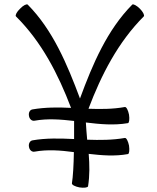

<svg xmlns="http://www.w3.org/2000/svg" viewBox="-20 -848 721 881"><path d="M138 -152C198 -163 259 -158 319 -150C318 -91 315 -37 310 -7C309 0 324 8 345 12C365 15 382 13 384 7C392 -43 391 -92 387 -142C447 -135 507 -130 567 -141C573 -142 575 -159 572 -180C568 -200 560 -216 553 -215C496 -205 438 -205 380 -207C378 -234 375 -260 374 -286C438 -278 503 -272 567 -283C573 -284 575 -302 572 -322C568 -342 560 -358 553 -357C498 -347 442 -347 386 -349C445 -505 522 -655 640 -773C644 -778 636 -794 622 -808C607 -823 591 -831 587 -827C472 -711 405 -554 347 -396C288 -554 222 -711 107 -827C102 -831 86 -823 72 -808C57 -794 49 -778 53 -773C171 -656 247 -508 306 -353C247 -356 187 -356 129 -346C117 -344 110 -331 113 -316C115 -302 126 -292 138 -294C198 -305 259 -300 320 -293C320 -266 320 -238 320 -210C256 -213 192 -215 129 -204C117 -202 110 -188 113 -174C115 -160 126 -150 138 -152Z"/></svg>

Font: Nupuram Light
Style: Regular
Weight: 300
Designer: Santhosh Thottingal (santhosh.thottingal@gmail.com)
Foundry: SMC
Version: Version 1.000